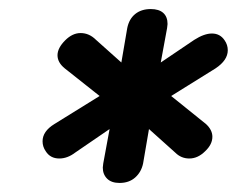

<svg xmlns="http://www.w3.org/2000/svg" viewBox="-20 -730 523 424"><path d="M207 -360 208 -369 222 -445 146 -393Q129 -380 111 -380Q91 -380 81 -396Q74 -406 74 -418Q74 -440 100 -456L200 -518L123 -579Q107 -592 107 -608Q107 -624 124 -641Q140 -657 158 -657Q177 -657 192 -642L248 -592L261 -668Q265 -688 278.5 -699Q292 -710 313 -710Q331 -710 340.5 -701.5Q350 -693 350 -677L349 -668L335 -592L409 -642Q431 -656 448 -656Q466 -656 476 -641Q483 -631 483 -619Q483 -597 456 -579L358 -518L435 -456Q449 -443 449 -428Q449 -411 433 -396Q417 -380 398 -380Q380 -380 367 -393L309 -445L296 -369Q292 -350 278.5 -338Q265 -326 244 -326Q226 -326 216.5 -335.5Q207 -345 207 -360Z"/></svg>

Font: Kodchasan SemiBold
Style: Italic
Weight: 600
Italic angle: -10°
Version: Version 1.000; ttfautohint (v1.6)